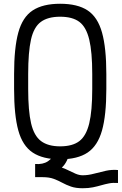

<svg xmlns="http://www.w3.org/2000/svg" viewBox="-20 -834 648 1022"><path d="M300 14Q208 14 154 -22Q100 -58 77.5 -139.5Q55 -221 55 -360V-440Q55 -579 77.5 -661Q100 -743 154 -778.5Q208 -814 300 -814Q393 -814 446.5 -778.5Q500 -743 523 -661Q546 -579 546 -440V-360Q546 -221 523 -139.5Q500 -58 446.5 -22Q393 14 300 14ZM420 168Q383 168 357.5 159Q332 150 311 138.5Q290 127 266 118Q242 109 207 109H167V39Q209 42 235 24.5Q261 7 276 -25L345 -29Q349 -8 337.5 17.5Q326 43 309 58Q325 63 343.5 72.5Q362 82 382 90.5Q402 99 420 99Q449 99 480.5 90.5Q512 82 544 75Q576 68 608 71V140Q582 138 561 142Q540 146 519.5 152Q499 158 475 163Q451 168 420 168ZM300 -55Q366 -55 402.5 -83Q439 -111 455 -177.5Q471 -244 471 -360V-440Q471 -557 455 -623.5Q439 -690 402.5 -717.5Q366 -745 300 -745Q235 -745 197.5 -717.5Q160 -690 145 -623.5Q130 -557 130 -440V-360Q130 -244 145.5 -177.5Q161 -111 198.5 -83Q236 -55 300 -55Z"/></svg>

Font: Victor Mono Thin
Style: Regular
Weight: 400
Monospace: yes
Version: Version 1.561;gftools[0.9.30]